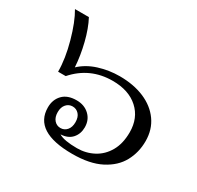

<svg xmlns="http://www.w3.org/2000/svg" viewBox="-134 -753 944 919"><g transform="rotate(30 338.5 -293.5)"><path d="M155 -125Q155 -168 181.5 -195.5Q208 -223 258 -223Q301 -223 328.5 -197Q356 -171 356 -130Q356 -94 334.5 -69.5Q313 -45 272 -43Q301 -25 373 -25Q422 -25 463.5 -47Q505 -69 529.5 -112Q554 -155 554 -217Q554 -296 502 -343Q450 -390 361 -390Q236 -390 154 -297H112Q112 -368 87.5 -456.5Q63 -545 32 -597H109Q134 -550 150.5 -484Q167 -418 171 -355Q209 -391 264.5 -408.5Q320 -426 379 -426Q456 -426 515 -401Q574 -376 607.5 -329Q641 -282 641 -218Q641 -156 613 -104.5Q585 -53 524 -21.5Q463 10 367 10Q155 10 155 -125ZM305 -129Q305 -157 291 -172.5Q277 -188 256 -188Q235 -188 221 -172Q207 -156 207 -129Q207 -101 221 -85Q235 -69 256 -69Q277 -69 291 -85Q305 -101 305 -129Z"/></g></svg>

Font: Trirong
Style: Regular
Weight: 400
Designer: Katatrad Team
Foundry: CadsonDemak
Version: Version 1.001